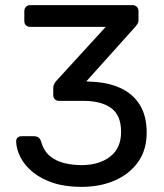

<svg xmlns="http://www.w3.org/2000/svg" viewBox="-20 -720 641 750"><path d="M298 10Q235 10 188 -5.5Q141 -21 109 -47Q77 -73 60.5 -104.5Q44 -136 43 -168Q43 -177 49 -182.5Q55 -188 64 -188H113Q122 -188 129.5 -183.5Q137 -179 141 -166Q151 -130 175.5 -110Q200 -90 232.5 -82.5Q265 -75 298 -75Q367 -75 410 -108Q453 -141 453 -205Q453 -270 414 -298Q375 -326 306 -326H211Q201 -326 194.5 -332Q188 -338 188 -349V-376Q188 -385 191.5 -391.5Q195 -398 199 -403L393 -615H98Q88 -615 81.5 -621Q75 -627 75 -638V-676Q75 -687 81.5 -693.5Q88 -700 98 -700H497Q508 -700 514.5 -693.5Q521 -687 521 -676V-640Q521 -633 517.5 -627.5Q514 -622 510 -617L317 -402L333 -401Q399 -399 448.5 -377Q498 -355 525.5 -311.5Q553 -268 553 -202Q553 -135 520 -88Q487 -41 429.5 -15.5Q372 10 298 10Z"/></svg>

Font: Rubik Light
Style: Regular
Weight: 400
Version: Version 2.101